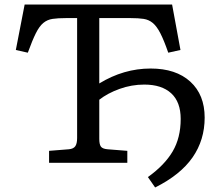

<svg xmlns="http://www.w3.org/2000/svg" viewBox="-20 -720 975 849"><path d="M666 109 634 63Q708 10 743.5 -50.5Q779 -111 779 -194Q779 -269 737 -307.5Q695 -346 618 -346Q562 -346 509 -327Q456 -308 419 -279V-106Q419 -82 426 -72Q433 -62 455 -60L543 -53V0H197V-53L285 -60Q305 -62 313 -73.5Q321 -85 321 -110V-640H271Q236 -640 212.5 -636.5Q189 -633 171.5 -618.5Q154 -604 138.5 -573Q123 -542 103 -487L50 -499L89 -700H741L778 -499L724 -487Q705 -542 689 -573Q673 -604 655.5 -618.5Q638 -633 615 -636.5Q592 -640 558 -640H419V-351Q527 -417 646 -417Q758 -417 821.5 -359Q885 -301 885 -200Q885 -101 831.5 -24Q778 53 666 109Z"/></svg>

Font: Literata 7pt
Style: Regular
Weight: 400
Designer: Latin by Veronika Burian and Jose Scaglione. Greek by Irene Vlachou. Cyrillic by Vera Evstafieva.
Foundry: TypeTogether
Version: Version 3.002